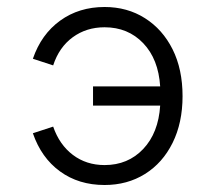

<svg xmlns="http://www.w3.org/2000/svg" viewBox="-20 -518 589 549"><path d="M279 11Q205 11 151.5 -28Q98 -67 74 -137L132 -156Q150 -104 188.5 -75Q227 -46 279 -46Q346 -46 389.5 -92Q433 -138 438 -216H246V-271H438Q433 -349 389.5 -394.5Q346 -440 279 -440Q227 -440 188 -411.5Q149 -383 132 -331L74 -350Q98 -420 152 -459Q206 -498 279 -498Q344 -498 394.5 -466Q445 -434 473.5 -377Q502 -320 502 -243Q502 -167 473.5 -109.5Q445 -52 394.5 -20.5Q344 11 279 11Z"/></svg>

Font: Zen Kaku Gothic Antique
Style: Regular
Weight: 400
Designer: Yoshimichi Ohira
Foundry: Positype
Version: Version 1.001